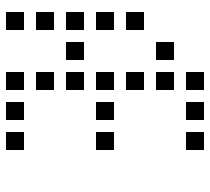

<svg xmlns="http://www.w3.org/2000/svg" viewBox="-50 -670 700 640"><g transform="rotate(90 300.0 -350.0)"><path d="M221 -680Q220 -680 220 -680Q220 -680 220 -679V-621Q220 -620 220 -620Q220 -620 221 -620H279Q280 -620 280 -620Q280 -620 280 -621V-679Q280 -680 280 -680Q280 -680 279 -680ZM321 -680Q320 -680 320 -680Q320 -680 320 -679V-621Q320 -620 320 -620Q320 -620 321 -620H379Q380 -620 380 -620Q380 -620 380 -621V-679Q380 -680 380 -680Q380 -680 379 -680ZM421 -680Q420 -680 420 -680Q420 -680 420 -679V-621Q420 -620 420 -620Q420 -620 421 -620H479Q480 -620 480 -620Q480 -620 480 -621V-679Q480 -680 480 -680Q480 -680 479 -680ZM121 -580Q120 -580 120 -580Q120 -580 120 -579V-521Q120 -520 120 -520Q120 -520 121 -520H179Q180 -520 180 -520Q180 -520 180 -521V-579Q180 -580 180 -580Q180 -580 179 -580ZM221 -580Q220 -580 220 -580Q220 -580 220 -579V-521Q220 -520 220 -520Q220 -520 221 -520H279Q280 -520 280 -520Q280 -520 280 -521V-579Q280 -580 280 -580Q280 -580 279 -580ZM21 -480Q20 -480 20 -480Q20 -480 20 -479V-421Q20 -420 20 -420Q20 -420 21 -420H79Q80 -420 80 -420Q80 -420 80 -421V-479Q80 -480 80 -480Q80 -480 79 -480ZM221 -480Q220 -480 220 -480Q220 -480 220 -479V-421Q220 -420 220 -420Q220 -420 221 -420H279Q280 -420 280 -420Q280 -420 280 -421V-479Q280 -480 280 -480Q280 -480 279 -480ZM21 -380Q20 -380 20 -380Q20 -380 20 -379V-321Q20 -320 20 -320Q20 -320 21 -320H79Q80 -320 80 -320Q80 -320 80 -321V-379Q80 -380 80 -380Q80 -380 79 -380ZM221 -380Q220 -380 220 -380Q220 -380 220 -379V-321Q220 -320 220 -320Q220 -320 221 -320H279Q280 -320 280 -320Q280 -320 280 -321V-379Q280 -380 280 -380Q280 -380 279 -380ZM321 -380Q320 -380 320 -380Q320 -380 320 -379V-321Q320 -320 320 -320Q320 -320 321 -320H379Q380 -320 380 -320Q380 -320 380 -321V-379Q380 -380 380 -380Q380 -380 379 -380ZM421 -380Q420 -380 420 -380Q420 -380 420 -379V-321Q420 -320 420 -320Q420 -320 421 -320H479Q480 -320 480 -320Q480 -320 480 -321V-379Q480 -380 480 -380Q480 -380 479 -380ZM21 -280Q20 -280 20 -280Q20 -280 20 -279V-221Q20 -220 20 -220Q20 -220 21 -220H79Q80 -220 80 -220Q80 -220 80 -221V-279Q80 -280 80 -280Q80 -280 79 -280ZM121 -280Q120 -280 120 -280Q120 -280 120 -279V-221Q120 -220 120 -220Q120 -220 121 -220H179Q180 -220 180 -220Q180 -220 180 -221V-279Q180 -280 180 -280Q180 -280 179 -280ZM221 -280Q220 -280 220 -280Q220 -280 220 -279V-221Q220 -220 220 -220Q220 -220 221 -220H279Q280 -220 280 -220Q280 -220 280 -221V-279Q280 -280 280 -280Q280 -280 279 -280ZM21 -180Q20 -180 20 -180Q20 -180 20 -179V-121Q20 -120 20 -120Q20 -120 21 -120H79Q80 -120 80 -120Q80 -120 80 -121V-179Q80 -180 80 -180Q80 -180 79 -180ZM221 -180Q220 -180 220 -180Q220 -180 220 -179V-121Q220 -120 220 -120Q220 -120 221 -120H279Q280 -120 280 -120Q280 -120 280 -121V-179Q280 -180 280 -180Q280 -180 279 -180ZM21 -80Q20 -80 20 -80Q20 -80 20 -79V-21Q20 -20 20 -20Q20 -20 21 -20H79Q80 -20 80 -20Q80 -20 80 -21V-79Q80 -80 80 -80Q80 -80 79 -80ZM221 -80Q220 -80 220 -80Q220 -80 220 -79V-21Q220 -20 220 -20Q220 -20 221 -20H279Q280 -20 280 -20Q280 -20 280 -21V-79Q280 -80 280 -80Q280 -80 279 -80ZM321 -80Q320 -80 320 -80Q320 -80 320 -79V-21Q320 -20 320 -20Q320 -20 321 -20H379Q380 -20 380 -20Q380 -20 380 -21V-79Q380 -80 380 -80Q380 -80 379 -80ZM421 -80Q420 -80 420 -80Q420 -80 420 -79V-21Q420 -20 420 -20Q420 -20 421 -20H479Q480 -20 480 -20Q480 -20 480 -21V-79Q480 -80 480 -80Q480 -80 479 -80Z"/></g></svg>

Font: Doto Medium
Style: Regular
Weight: 500
Monospace: yes
Version: Version 1.000